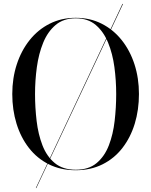

<svg xmlns="http://www.w3.org/2000/svg" viewBox="-20 -850 764 970"><path d="M362.5 10Q286.5 10 227 -19.8Q167.5 -49.5 126.2 -102.5Q85 -155.5 63.5 -225.2Q42 -295 42 -375Q42 -455 64.8 -524.8Q87.5 -594.5 129.8 -647.5Q172 -700.5 231 -730.2Q290 -760 362.5 -760Q435 -760 493.8 -730.2Q552.5 -700.5 594.8 -647.5Q637 -594.5 659.5 -524.8Q682 -455 682 -375Q682 -295 660.8 -225.2Q639.5 -155.5 598.5 -102.5Q557.5 -49.5 498 -19.8Q438.5 10 362.5 10ZM362.5 -757.5Q301 -757.5 261 -723.8Q221 -690 198.2 -634.2Q175.5 -578.5 166.2 -510.8Q157 -443 157 -375Q157 -307 165 -239.2Q173 -171.5 194.5 -115.8Q216 -60 256.8 -26.2Q297.5 7.5 362.5 7.5Q428 7.5 468.2 -26.2Q508.5 -60 530 -115.8Q551.5 -171.5 559.2 -239.2Q567 -307 567 -375Q567 -443 558 -510.8Q549 -578.5 526.2 -634.2Q503.5 -690 463.8 -723.8Q424 -757.5 362.5 -757.5ZM598.5 -830H601.5L163.5 100H161Z"/></svg>

Font: Bodoni* 72pt
Style: Regular
Weight: 400
Version: Version 2.3